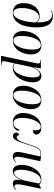

<svg xmlns="http://www.w3.org/2000/svg" viewBox="1326 -2136 1050 3741"><g transform="rotate(90 1850.5 -265.0)"><path d="M229 10C424 10 513 -187 513 -457C513 -667 440 -770 302 -770C249 -770 206 -756 183 -744L186 -735C208 -745 235 -754 272 -754C384 -754 419 -626 417 -453C398 -490 356 -513 303 -513C117 -513 40 -353 40 -194C40 -72 101 10 229 10ZM231 0C175 0 136 -46 136 -168C136 -349 213 -501 309 -501C360 -501 397 -477 417 -432C410 -236 352 0 231 0Z M762 10C956 10 1041 -200 1041 -343C1041 -487 963 -546 866 -546C673 -546 584 -340 584 -193C584 -56 657 10 762 10ZM765 0C712 0 680 -45 680 -167C680 -319 738 -536 860 -536C917 -536 945 -486 945 -367C945 -219 890 0 765 0Z M1208 -430 1067 240H1247L1249 230H1234C1196 230 1171 225 1171 191C1171 179 1175 154 1178 142L1201 37C1205 17 1208 4 1213 -18C1239 1 1263 10 1300 10C1490 10 1583 -224 1583 -372C1583 -486 1541 -546 1466 -546C1382 -546 1330 -480 1291 -398H1288L1314 -536H1147L1145 -526H1156C1193 -526 1217 -519 1217 -485C1217 -477 1214 -457 1208 -430ZM1294 -1C1254 -1 1229 -18 1216 -29L1281 -336C1296 -403 1356 -517 1425 -517C1474 -517 1488 -459 1488 -383C1488 -238 1416 -1 1294 -1Z M1828 10C2022 10 2107 -200 2107 -343C2107 -487 2029 -546 1932 -546C1739 -546 1650 -340 1650 -193C1650 -56 1723 10 1828 10ZM1831 0C1778 0 1746 -45 1746 -167C1746 -319 1804 -536 1926 -536C1983 -536 2011 -486 2011 -367C2011 -219 1956 0 1831 0Z M2365 10C2472 10 2525 -51 2525 -96C2525 -110 2518 -120 2509 -125C2482 -53 2447 -1 2376 -1C2308 -1 2277 -66 2277 -185C2277 -337 2348 -535 2456 -535C2500 -535 2519 -499 2519 -432C2520 -414 2518 -395 2516 -379C2572 -379 2601 -411 2601 -448C2601 -498 2560 -545 2465 -545C2267 -545 2181 -345 2181 -196C2181 -57 2252 10 2365 10Z M3025 10C3075 10 3115 -17 3144 -46L3139 -53C3110 -29 3093 -18 3072 -18C3045 -18 3034 -41 3034 -84C3034 -115 3041 -156 3049 -194L3120 -525C3076 -535 3026 -542 2983 -542C2868 -542 2850 -479 2785 -277C2730 -105 2695 -66 2652 -66C2625 -66 2613 -91 2613 -114C2589 -114 2564 -93 2564 -56C2564 -26 2583 7 2630 7C2694 7 2726 -49 2793 -266C2863 -492 2885 -532 2981 -532C2997 -532 3013 -531 3028 -527L2955 -190C2945 -143 2940 -108 2940 -83C2940 -32 2966 10 3025 10Z M3312 10C3385 10 3442 -45 3489 -158H3491C3486 -124 3481 -101 3481 -72C3481 -20 3509 10 3557 10C3605 10 3656 -21 3682 -46L3676 -54C3650 -33 3629 -21 3608 -21C3583 -21 3570 -44 3570 -89C3570 -118 3581 -181 3587 -207L3656 -535H3633L3579 -506C3555 -528 3526 -546 3475 -546C3292 -546 3192 -322 3192 -165C3192 -63 3229 10 3312 10ZM3350 -14C3312 -14 3287 -54 3287 -155C3287 -295 3359 -535 3486 -535C3514 -535 3541 -524 3555 -501L3501 -235C3482 -142 3414 -14 3350 -14Z"/></g></svg>

Font: Noto Serif Display SemiCondensed
Style: Italic
Weight: 400
Width: 4
Italic angle: -12°
Designer: Monotype Design Team
Foundry: Monotype Imaging Inc.
Version: Version 2.009